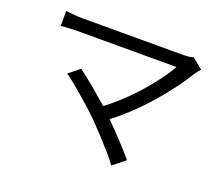

<svg xmlns="http://www.w3.org/2000/svg" viewBox="-120 -860 1241 1079"><g transform="rotate(20 500.0 -320.0)"><path d="M928.8 -634.1Q921.7 -626.2 915 -618.4Q908.4 -610.5 903.8 -603.2Q875.7 -557.2 836.1 -503Q796.5 -448.7 746.8 -391.8Q697.1 -334.9 638.6 -279.8Q580 -224.6 513.2 -176.7L451.3 -232.4Q511.8 -273.9 564.9 -323.1Q618 -372.3 662.5 -422.6Q707 -472.9 740.3 -518.8Q773.7 -564.8 793.3 -600.6Q773.7 -600.6 736 -600.6Q698.3 -600.6 648.1 -600.6Q597.9 -600.6 542.6 -600.6Q487.2 -600.6 432.5 -600.6Q377.8 -600.6 330.7 -600.6Q283.6 -600.6 250.4 -600.6Q217.3 -600.6 205 -600.6Q185.6 -600.6 166 -599.7Q146.4 -598.8 129.7 -597.7Q113.1 -596.6 103.3 -595.3V-684.7Q117 -683.4 134 -681.3Q151 -679.2 169.5 -678.3Q188 -677.4 205 -677.4Q215.7 -677.4 248.4 -677.4Q281 -677.4 327.9 -677.4Q374.8 -677.4 429.5 -677.4Q484.3 -677.4 540.6 -677.4Q597 -677.4 648.5 -677.4Q700 -677.4 739.9 -677.4Q779.7 -677.4 801.3 -677.4Q844 -677.4 865.5 -684.9ZM457.6 -159.4Q435 -182 404.4 -210Q373.7 -237.9 340.8 -266.2Q308 -294.6 278.8 -318.5Q249.5 -342.4 229.2 -356.3L293.8 -408.5Q310.9 -396.2 339.1 -373.6Q367.3 -350.9 400.7 -323.2Q434 -295.5 467.2 -266Q500.3 -236.6 527.3 -210.4Q558.8 -179.6 593.3 -143.6Q627.8 -107.7 658.8 -73.8Q689.9 -39.9 711.2 -13.2L638.4 44.7Q620 18.9 589.6 -16.4Q559.1 -51.7 524.3 -89.4Q489.4 -127 457.6 -159.4Z"/></g></svg>

Font: Shanggu Sans SC VF
Style: Regular
Weight: 250
Designer: GuiWonder
Version: Version 1.021